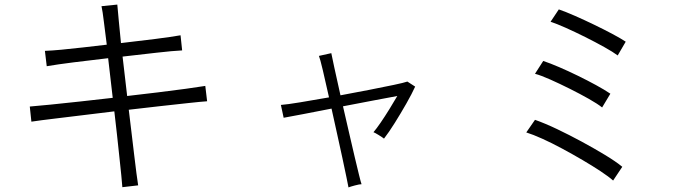

<svg xmlns="http://www.w3.org/2000/svg" viewBox="-20 -793 3040 838"><path d="M514 24Q513 8 509.5 -27Q506 -62 501 -108Q496 -154 490.5 -206Q485 -258 479 -307Q412 -299 343.5 -290.5Q275 -282 216 -275Q157 -268 117 -262L110 -328Q144 -331 201.5 -336.5Q259 -342 329.5 -350Q400 -358 472 -366L452 -539Q374 -530 302 -521Q230 -512 184 -504L176 -571Q204 -572 247.5 -576Q291 -580 342.5 -586Q394 -592 446 -598Q439 -650 433.5 -697Q428 -744 423 -766L492 -773Q494 -747 498.5 -702Q503 -657 508 -605Q588 -614 658 -623Q728 -632 768 -639L775 -573Q734 -571 664 -563Q594 -555 515 -546L535 -374Q604 -382 670.5 -390Q737 -398 791 -405.5Q845 -413 876 -418L884 -351Q855 -349 800 -343Q745 -337 677 -329.5Q609 -322 542 -314Q548 -265 554 -214.5Q560 -164 565.5 -118Q571 -72 575.5 -37Q580 -2 583 16Z M1501 25Q1499 14 1492 -20Q1485 -54 1474.5 -103Q1464 -152 1451.5 -208Q1439 -264 1427 -319Q1360 -306 1303.5 -295Q1247 -284 1218 -279L1206 -335Q1233 -337 1290.5 -346.5Q1348 -356 1416 -368Q1401 -436 1389 -486.5Q1377 -537 1372 -549L1426 -561Q1428 -551 1439 -499Q1450 -447 1466 -377Q1531 -389 1592.5 -401Q1654 -413 1699 -422.5Q1744 -432 1758 -437L1792 -415Q1778 -384 1753.5 -341Q1729 -298 1703 -256.5Q1677 -215 1656 -188Q1650 -193 1633 -203.5Q1616 -214 1610 -216Q1623 -231 1641.5 -258Q1660 -285 1679.5 -316.5Q1699 -348 1714 -374Q1671 -366 1607.5 -354Q1544 -342 1477 -329Q1490 -273 1503 -216Q1516 -159 1527.5 -110.5Q1539 -62 1547 -29.5Q1555 3 1558 11Q1549 11 1528.5 16.5Q1508 22 1501 25Z M2656 -5Q2637 -22 2601.5 -45.5Q2566 -69 2522.5 -94.5Q2479 -120 2433.5 -144.5Q2388 -169 2347 -187.5Q2306 -206 2277 -215L2315 -270Q2358 -255 2411.5 -229.5Q2465 -204 2519.5 -174.5Q2574 -145 2621 -116.5Q2668 -88 2696 -65ZM2608 -324Q2588 -340 2550 -361.5Q2512 -383 2467 -405.5Q2422 -428 2381.5 -446Q2341 -464 2315 -471L2351 -527Q2381 -517 2420.5 -500Q2460 -483 2502 -462.5Q2544 -442 2581.5 -421.5Q2619 -401 2644 -384ZM2676 -551Q2656 -566 2617.5 -587.5Q2579 -609 2534 -631.5Q2489 -654 2448.5 -672Q2408 -690 2383 -698L2419 -752Q2448 -742 2489 -724Q2530 -706 2573.5 -685Q2617 -664 2653.5 -644.5Q2690 -625 2711 -611Z"/></svg>

Font: Zen Kaku Gothic New
Style: Regular
Weight: 400
Designer: Yoshimichi Ohira
Foundry: Positype
Version: Version 1.001